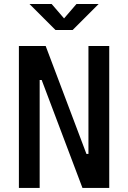

<svg xmlns="http://www.w3.org/2000/svg" viewBox="-20 -918 626 938"><path d="M382.8 0H513.7V-693.4H412.1V-166H402.3L203.1 -693.4H72.3V0H173.8V-527.3H183.6ZM251 -771.5H335L461.9 -898.4H353.5L293 -828.1L232.4 -898.4H124Z"/></svg>

Font: CaskaydiaCove Nerd Font
Style: Regular
Weight: 400
Designer: Aaron Bell
Foundry: Saja Typeworks
Version: Version 2111.1;Nerd Fonts 2.3.3